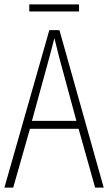

<svg xmlns="http://www.w3.org/2000/svg" viewBox="-20 -852 491 872"><path d="M339 -832H113V-800H339ZM412 0H451L250 -715H204L0 0H40L116 -267H337ZM249 -591 327 -303H125L204 -591C212 -623 220 -649 227 -679C234 -649 242 -621 249 -591Z"/></svg>

Font: Noto Sans Hebrew Condensed ExtraLight
Style: Regular
Weight: 200
Width: 3
Designer: Monotype Design Team
Foundry: Monotype Imaging Inc.
Version: Version 2.004